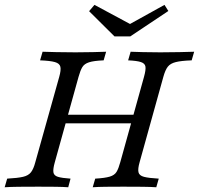

<svg xmlns="http://www.w3.org/2000/svg" viewBox="-27 -789 838 809"><path d="M363.7 0 374.2 -36.3Q415.3 -38.7 435.5 -44.8Q455.6 -50.8 464.1 -64.9Q472.6 -79 479.8 -105.6L579.8 -465.3Q587.9 -494.4 585.9 -508.1Q583.9 -521.8 566.9 -527.4Q550 -533.1 512.9 -534.7L523.4 -571Q542.7 -570.2 575.4 -569.4Q608.1 -568.5 648.4 -568.5Q692.7 -568.5 729.8 -569.4Q766.9 -570.2 791.1 -571L780.6 -534.7Q736.3 -533.1 713.7 -527.4Q691.1 -521.8 680.2 -508.1Q669.4 -494.4 661.3 -465.3L561.3 -105.6Q553.2 -77.4 556.5 -63.3Q559.7 -49.2 579.4 -44Q599.2 -38.7 641.9 -36.3L631.5 0Q609.7 -1.6 573 -2Q536.3 -2.4 492.7 -2.4Q451.6 -2.4 418.1 -2Q384.7 -1.6 363.7 0ZM-7.3 0 3.2 -36.3Q47.6 -38.7 70.2 -44Q92.7 -49.2 103.6 -63.3Q114.5 -77.4 121.8 -105.6L222.6 -465.3Q230.6 -493.5 227.4 -507.7Q224.2 -521.8 204.4 -527.4Q184.7 -533.1 141.9 -534.7L152.4 -571Q174.2 -570.2 210.1 -569.4Q246 -568.5 291.1 -568.5Q331.5 -568.5 364.9 -569.4Q398.4 -570.2 420.2 -571L409.7 -534.7Q368.5 -533.1 348.4 -526.6Q328.2 -520.2 319.8 -506Q311.3 -491.9 304 -465.3L204 -105.6Q196 -77.4 198 -63.3Q200 -49.2 216.9 -44Q233.9 -38.7 270.2 -36.3L260.5 0Q240.3 -1.6 207.3 -2Q174.2 -2.4 134.7 -2.4Q89.5 -2.4 52.4 -2Q15.3 -1.6 -7.3 0ZM229.8 -269.4 240.3 -305.6H550.8L540.3 -269.4ZM666.1 -768.5 682.3 -742.7 521.8 -635.5H455.6L348.4 -741.9L371 -768.5L543.5 -675.8L496 -674.2Z"/></svg>

Font: Playfair 9pt
Style: Italic
Weight: 400
Italic angle: -15.6°
Designer: Claus Eggers Sørensen
Foundry: Claus Eggers Sørensen
Version: Version 2.001;gftools[0.9.30]